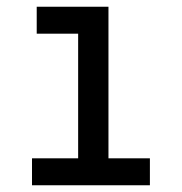

<svg xmlns="http://www.w3.org/2000/svg" viewBox="-20 -550 540 570"><path d="M75 0V-80H212V-450H89V-530H302V-80H425V0Z"/></svg>

Font: Iosevka Slab Medium
Style: Regular
Weight: 500
Monospace: yes
Designer: Belleve Invis
Foundry: Belleve Invis
Version: Version 11.1.1; ttfautohint (v1.8.3)